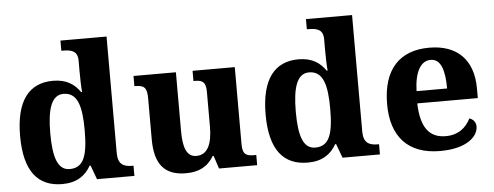

<svg xmlns="http://www.w3.org/2000/svg" viewBox="-50 -892 2658 1033"><g transform="rotate(-5 1278.5 -375.0)"><path d="M248 10C326 10 373 -23 403 -76H408L436 0H638V-55H631C584 -55 554 -70 554 -131V-760H305V-705H313C357 -705 393 -698 393 -644V-587C393 -551 394 -505 397 -474H392C363 -516 321 -548 246 -548C118 -548 44 -460 44 -267C44 -75 118 10 248 10ZM295 -67C232 -67 207 -133 207 -268C207 -400 232 -473 296 -473C371 -473 393 -400 393 -269C393 -132 371 -67 295 -67Z M916 10C984 10 1033 -13 1067 -70H1072L1095 0H1301V-55H1292C1254 -55 1227 -59 1227 -117V-536H999V-481H1002C1040 -481 1066 -476 1066 -419V-229C1066 -136 1041 -78 980 -78C925 -78 909 -134 909 -220V-536H680V-481H684C732 -481 748 -468 748 -410V-188C748 -54 800 10 916 10Z M1574 10C1652 10 1699 -23 1729 -76H1734L1762 0H1964V-55H1957C1910 -55 1880 -70 1880 -131V-760H1631V-705H1639C1683 -705 1719 -698 1719 -644V-587C1719 -551 1720 -505 1723 -474H1718C1689 -516 1647 -548 1572 -548C1444 -548 1370 -460 1370 -267C1370 -75 1444 10 1574 10ZM1621 -67C1558 -67 1533 -133 1533 -268C1533 -400 1558 -473 1622 -473C1697 -473 1719 -400 1719 -269C1719 -132 1697 -67 1621 -67Z M2289 10C2435 10 2495 -52 2495 -105C2495 -128 2480 -145 2460 -151C2437 -104 2395 -67 2326 -67C2238 -67 2192 -124 2188 -256H2515V-308C2515 -467 2425 -549 2278 -549C2117 -549 2026 -453 2026 -265C2026 -91 2115 10 2289 10ZM2355 -322H2190C2193 -427 2227 -483 2280 -483C2334 -483 2355 -423 2355 -322Z"/></g></svg>

Font: Noto Serif Hentaigana Bold
Style: Regular
Weight: 700
Designer: Kazuhiro Yamada
Foundry: nipponia
Version: Version 1.000